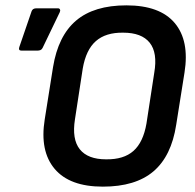

<svg xmlns="http://www.w3.org/2000/svg" viewBox="-20 -686 729 717"><path d="M364 11Q240 11 184 -55.5Q128 -122 147 -240L178 -435Q197 -552 264 -609Q331 -666 452 -666Q577 -666 632.5 -600Q688 -534 669 -415L638 -220Q620 -103 553 -46Q486 11 364 11ZM376 -91Q442 -90 478.5 -122.5Q515 -155 527 -225L556 -414Q569 -489 539 -526.5Q509 -564 440 -564Q375 -565 338 -532.5Q301 -500 289 -430L260 -241Q248 -166 278 -128.5Q308 -91 376 -91ZM60 -497Q48 -497 52 -510L98 -644Q102 -655 116 -655H196Q202 -655 204 -650.5Q206 -646 203 -640L139 -507Q136 -501 131 -499Q126 -497 120 -497Z"/></svg>

Font: Sofia Sans Semi Condensed
Style: Bold Italic
Weight: 700
Italic angle: -9°
Version: Version 4.100